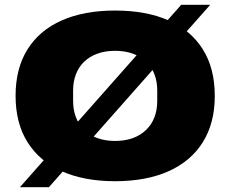

<svg xmlns="http://www.w3.org/2000/svg" viewBox="-20 -744 961 801"><path d="M460 12Q331 12 238 -29.5Q145 -71 95 -150.5Q45 -230 45 -344Q45 -459 95 -538.5Q145 -618 238 -659Q331 -700 460 -700Q590 -700 683 -659Q776 -618 826 -538.5Q876 -459 876 -344Q876 -230 826 -150.5Q776 -71 683 -29.5Q590 12 460 12ZM460 -156Q502 -156 534.5 -168Q567 -180 590 -202.5Q613 -225 624.5 -255.5Q636 -286 636 -323V-367Q636 -403 624.5 -433.5Q613 -464 590 -486Q567 -508 534.5 -520Q502 -532 460 -532Q419 -532 386 -520Q353 -508 330.5 -486Q308 -464 296.5 -433.5Q285 -403 285 -367V-323Q285 -286 296.5 -255.5Q308 -225 330.5 -202.5Q353 -180 386 -168Q419 -156 460 -156ZM63 37 736 -724H857L184 37Z"/></svg>

Font: Archivo SemiExpanded Black
Style: Regular
Weight: 900
Width: 6
Designer: Hector Gatti
Foundry: Omnibus-Type
Version: Version 2.001